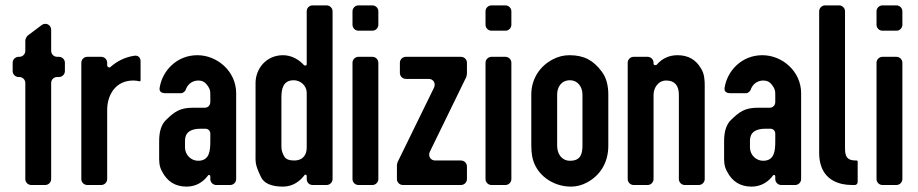

<svg xmlns="http://www.w3.org/2000/svg" viewBox="-20 -687 3409 713"><path d="M96 0H148C160 0 170 -10 170 -22V-379C170 -391 180 -401 192 -401H199C211 -401 221 -411 221 -423V-454C221 -466 211 -476 199 -476H192C180 -476 170 -486 170 -498V-576C170 -595 150 -605 135 -594L83 -555C79 -552 74 -542 74 -537V-498C74 -486 64 -476 52 -476H49C37 -476 27 -466 27 -454V-423C27 -411 37 -401 49 -401H52C64 -401 74 -391 74 -379V-22C74 -10 84 0 96 0Z M502 -388V-460C502 -474 492 -482 479 -480C443 -475 412 -458 390 -438C386 -434 378 -438 378 -444V-454C378 -466 368 -476 356 -476H304C292 -476 282 -466 282 -454V-22C282 -10 292 0 304 0H356C368 0 378 -10 378 -22V-279C378 -333 408 -388 475 -388C483 -388 491 -387 498 -385C500 -385 502 -386 502 -388Z M761 -32V-22C761 -10 771 0 783 0H835C847 0 857 -10 857 -22V-341C857 -422 787 -482 713 -482C636 -482 583 -424 573 -362C570 -348 579 -341 593 -341H654C659 -341 667 -348 669 -352C675 -371 691 -388 717 -388C730 -388 740 -383 747 -374C762 -355 761 -348 761 -328V-308C761 -296 752 -287 741 -287H697C647 -287 627 -271 597 -242C579 -225 571 -198 571 -163V-109C571 -90 570 -71 582 -50C601 -13 631 6 673 6C711 6 737 -14 753 -36C756 -39 761 -37 761 -32ZM725 -209H743C753 -209 761 -201 761 -191V-163C761 -129 759 -90 716 -90C689 -90 667 -112 667 -140V-164C667 -195 687 -209 725 -209Z M1031 -482C967 -482 929 -430 929 -379V-122C929 -84 926 -78 949 -30C960 -6 988 6 1031 6C1068 6 1095 -15 1111 -37C1113 -40 1119 -38 1119 -34V-22C1119 -10 1128 0 1141 0H1193C1205 0 1215 -10 1215 -22V-645C1215 -657 1205 -667 1193 -667H1141C1128 -667 1119 -657 1119 -645V-448C1119 -443 1111 -442 1108 -446C1089 -467 1061 -482 1031 -482ZM1119 -344V-139C1119 -114 1107 -91 1072 -91C1053 -91 1041 -96 1035 -107C1024 -127 1025 -138 1025 -153V-324C1025 -355 1030 -389 1071 -389C1094 -389 1118 -371 1119 -344Z M1311 0H1363C1375 0 1385 -10 1385 -22V-454C1385 -466 1375 -476 1363 -476H1311C1299 -476 1289 -466 1289 -454V-22C1289 -10 1299 0 1311 0ZM1311 -573H1363C1375 -573 1385 -583 1385 -595V-645C1385 -657 1375 -667 1363 -667H1311C1299 -667 1289 -657 1289 -645V-595C1289 -583 1299 -573 1311 -573Z M1476 0H1692C1704 0 1714 -10 1714 -22V-69C1714 -81 1704 -91 1692 -91H1596C1579 -91 1569 -107 1576 -123L1712 -402C1712 -404 1714 -411 1714 -412V-454C1714 -466 1704 -476 1692 -476H1487C1475 -476 1465 -466 1465 -454V-416C1465 -404 1475 -394 1487 -394H1572C1589 -394 1599 -378 1592 -362L1456 -84C1456 -82 1454 -75 1454 -74V-22C1454 -10 1464 0 1476 0Z M1805 0H1857C1869 0 1879 -10 1879 -22V-454C1879 -466 1869 -476 1857 -476H1805C1793 -476 1783 -466 1783 -454V-22C1783 -10 1793 0 1805 0ZM1805 -573H1857C1869 -573 1879 -583 1879 -595V-645C1879 -657 1869 -667 1857 -667H1805C1793 -667 1783 -657 1783 -645V-595C1783 -583 1793 -573 1805 -573Z M1953 -336V-146C1953 -132 1954 -120 1956 -108C1968 -38 2033 6 2100 6C2121 6 2141 1 2161 -10C2207 -35 2239 -81 2239 -146V-336C2239 -371 2231 -400 2214 -422C2184 -462 2150 -482 2095 -482C2073 -482 2053 -477 2034 -467C1986 -443 1953 -395 1953 -336ZM2097 -389C2124 -389 2143 -366 2143 -336V-148C2143 -118 2138 -90 2097 -90C2067 -90 2049 -114 2049 -146V-336C2049 -363 2064 -389 2097 -389Z M2583 -433C2564 -466 2535 -482 2496 -482C2465 -482 2439 -470 2419 -447C2415 -443 2407 -445 2407 -450V-454C2407 -466 2397 -476 2385 -476H2333C2321 -476 2311 -466 2311 -454V-22C2311 -10 2321 0 2333 0H2385C2397 0 2407 -10 2407 -22V-335C2407 -359 2423 -388 2454 -388C2485 -388 2501 -370 2501 -335V-22C2501 -10 2511 0 2523 0H2575C2587 0 2597 -10 2597 -22V-370C2597 -388 2596 -414 2583 -433Z M2859 -32V-22C2859 -10 2869 0 2881 0H2933C2945 0 2955 -10 2955 -22V-341C2955 -422 2885 -482 2811 -482C2734 -482 2681 -424 2671 -362C2668 -348 2677 -341 2691 -341H2752C2757 -341 2765 -348 2767 -352C2773 -371 2789 -388 2815 -388C2828 -388 2838 -383 2845 -374C2860 -355 2859 -348 2859 -328V-308C2859 -296 2850 -287 2839 -287H2795C2745 -287 2725 -271 2695 -242C2677 -225 2669 -198 2669 -163V-109C2669 -90 2668 -71 2680 -50C2699 -13 2729 6 2771 6C2809 6 2835 -14 2851 -36C2854 -39 2859 -37 2859 -32ZM2823 -209H2841C2851 -209 2859 -201 2859 -191V-163C2859 -129 2857 -90 2814 -90C2787 -90 2765 -112 2765 -140V-164C2765 -195 2785 -209 2823 -209Z M3096 -667H3044C3032 -667 3022 -657 3022 -645V-118C3022 -99 3025 -82 3031 -66C3049 -19 3094 0 3144 0H3155C3160 0 3165 -5 3165 -11V-88C3165 -89 3163 -91 3162 -91H3158C3125 -91 3118 -106 3118 -137V-645C3118 -657 3108 -667 3096 -667Z M3257 0H3309C3321 0 3331 -10 3331 -22V-454C3331 -466 3321 -476 3309 -476H3257C3245 -476 3235 -466 3235 -454V-22C3235 -10 3245 0 3257 0ZM3257 -573H3309C3321 -573 3331 -583 3331 -595V-645C3331 -657 3321 -667 3309 -667H3257C3245 -667 3235 -657 3235 -645V-595C3235 -583 3245 -573 3257 -573Z"/></svg>

Font: DIN Rundschrift
Style: Eng
Weight: 400
Width: 3
Version: Version 1.027